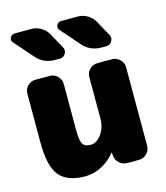

<svg xmlns="http://www.w3.org/2000/svg" viewBox="-115 -859 830 958"><g transform="rotate(-15 300.0 -380.0)"><path d="M487 -520Q510 -520 527 -503Q544 -486 544 -463V-57Q544 -34 527 -17Q510 0 487 0H426Q402 0 384.5 -16.5Q367 -33 366 -57L365 -69Q365 -70 364 -70Q362 -70 362 -69Q334 -33 292.5 -11.5Q251 10 209 10Q115 10 74.5 -39Q34 -88 34 -210V-463Q34 -486 50.5 -503Q67 -520 91 -520H165Q188 -520 205 -503Q222 -486 222 -463V-230Q222 -172 232.5 -153.5Q243 -135 274 -135Q305 -135 329.5 -169Q354 -203 354 -250V-463Q354 -486 370.5 -503Q387 -520 411 -520ZM211 -590Q153 -590 116 -632L32 -728Q20 -740 27 -755Q34 -770 51 -770H137Q163 -770 186 -756.5Q209 -743 222 -720L266 -640Q275 -623 265 -606.5Q255 -590 237 -590ZM377 -770Q403 -770 426 -756.5Q449 -743 462 -720L506 -640Q515 -623 505 -606.5Q495 -590 477 -590H451Q393 -590 356 -632L272 -728Q260 -740 267 -755Q274 -770 291 -770Z"/></g></svg>

Font: Rounded Mplus 1c Black
Style: Regular
Weight: 900
Version: Version 1.059.20150529